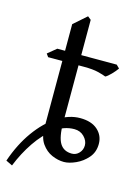

<svg xmlns="http://www.w3.org/2000/svg" viewBox="-135 -686 600 836"><g transform="rotate(15 164.5 -268.5)"><path d="M196 -408H171V-150Q171 -85 188 -57Q205 -29 242 -29Q261 -29 274.5 -43.5Q288 -58 288 -78Q288 -99 270.5 -117Q253 -135 226 -135Q179 -135 137.5 -103.5Q96 -72 62 -22Q28 28 4 88L-25 74Q2 -5 44.5 -64Q87 -123 137.5 -155.5Q188 -188 238 -188Q289 -188 317 -163Q345 -138 345 -100Q345 -63 323 -37.5Q301 -12 271 1.5Q241 15 218 15Q191 15 163.5 3Q136 -9 117 -36Q98 -63 98 -108V-408H34L24 -422L63 -454H98V-574L156 -625L171 -613V-454H331L345 -440Q336 -427 321 -411.5Q306 -396 296 -391Q284 -396 260 -402Q236 -408 196 -408Z"/></g></svg>

Font: ChillKai
Style: Regular
Weight: 400
Designer: ChillType
Foundry: 寒蝉字型
Version: Version 2.000